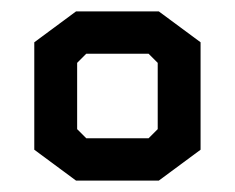

<svg xmlns="http://www.w3.org/2000/svg" viewBox="-20 -693 411 336"><path d="M258 -377H113L40 -431V-619L113 -673H258L331 -619V-431ZM256 -583 240 -599H131L115 -583V-467L131 -451H240L256 -467Z"/></svg>

Font: Turret Road
Style: Bold
Weight: 700
Designer: Noponies
Foundry: Noponies
Version: Version 1.001; ttfautohint (v1.8)